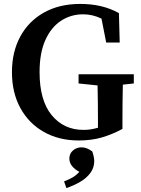

<svg xmlns="http://www.w3.org/2000/svg" viewBox="-20 -700 718 980"><path d="M382 17Q281 17 204 -26.5Q127 -70 84 -148.5Q41 -227 41 -332Q41 -435 83.5 -513.5Q126 -592 204.5 -636Q283 -680 390 -680Q446 -680 495 -668.5Q544 -657 587 -633L591 -483H522L498 -605Q453 -627 404 -627Q342 -627 291.5 -594Q241 -561 211.5 -495.5Q182 -430 182 -332Q182 -187 244 -112Q306 -37 406 -37Q427 -37 445 -40Q463 -43 480 -48V-87Q480 -131 479.5 -175.5Q479 -220 478 -264L381 -274V-321H663V-274L607 -268Q606 -222 605.5 -177Q605 -132 605 -85V-42Q553 -14 500 1.5Q447 17 382 17ZM461 122Q461 156 441.5 182.5Q422 209 389.5 228Q357 247 319 260L307 226Q333 216 351.5 205Q370 194 385 177Q363 166 348.5 148.5Q334 131 334 109Q334 84 352.5 68Q371 52 396 52Q423 52 451 73Q461 102 461 122Z"/></svg>

Font: Source Serif Pro Semibold
Style: Regular
Weight: 600
Designer: Frank Grießhammer
Foundry: Adobe Systems Incorporated
Version: Version 3.000;hotconv 1.0.109;makeotfexe 2.5.65596